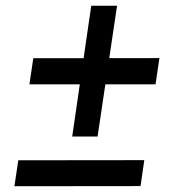

<svg xmlns="http://www.w3.org/2000/svg" viewBox="-20 -692 600 666"><path d="M230.5 -218.5 296.5 -672H386L318.5 -218.5ZM30 -46 43.5 -136 480.5 -136.5 467.5 -46.5ZM82 -399.5 95.5 -490 533 -490.5 519.5 -399.5Z"/></svg>

Font: Public Sans Thin SemiBold
Style: Italic
Weight: 600
Italic angle: -8°
Version: Version 2.001